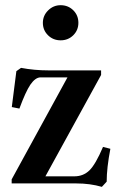

<svg xmlns="http://www.w3.org/2000/svg" viewBox="-20 -706 467 739"><path d="M145 -618.2Q145 -646 165.3 -666Q185.5 -686 213.4 -686Q242.2 -686 262 -666.5Q281.7 -647 281.7 -618.2Q281.7 -589.8 262 -570.3Q242.2 -550.8 213.4 -550.8Q184.6 -550.8 164.8 -570.3Q145 -589.8 145 -618.2ZM372.1 13.2Q326.7 0 273.9 0H24.9V-15.6L239.7 -408.2H136.2Q116.2 -408.2 96.7 -379.9Q78.6 -353 54.7 -288.1L25.4 -293.9L43 -432.1L61 -444.8Q111.8 -435.1 167 -435.1H369.1V-417.5L154.8 -27.3H266.1Q300.8 -27.3 324.5 -50.5Q348.1 -73.7 376.5 -140.6L404.8 -133.3Q390.6 -59.1 390.6 -6.8Z"/></svg>

Font: Elstob SemiBold
Style: Regular
Weight: 600
Designer: Peter S. Baker
Version: Version 1.015